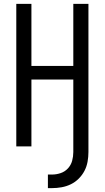

<svg xmlns="http://www.w3.org/2000/svg" viewBox="-20 -755 540 990"><path d="M227 215V145H248Q271 145 293 137.5Q315 130 330.5 113Q346 96 352 74Q358 52 358 29V-345H142V0H64V-735H142V-415H358V-735H436V29Q436 54 431.5 79Q427 104 415.5 126Q404 148 386 166Q368 184 345.5 195Q323 206 298 210.5Q273 215 248 215Z"/></svg>

Font: Iosevka Term Curly
Style: Regular
Weight: 400
Designer: Belleve Invis
Foundry: Belleve Invis
Version: Version 32.3.0